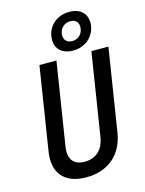

<svg xmlns="http://www.w3.org/2000/svg" viewBox="-145 -1083 889 1178"><g transform="rotate(-15 300.0 -494.0)"><path d="M376 -762C452 -762 510 -810 521 -880C532 -950 489 -998 414 -998C338 -998 280 -950 269 -880C258 -810 301 -762 376 -762ZM386 -820C350 -820 330 -844 335 -880C341 -916 369 -941 405 -941C441 -941 461 -916 455 -880C450 -844 422 -820 386 -820ZM254 10C394 10 486 -71 508 -204L591 -730H483L400 -205C388 -130 342 -85 269 -85C196 -85 166 -130 178 -205L261 -730H153L70 -204C48 -72 114 10 254 10Z"/></g></svg>

Font: JetBrains Mono SemiBold
Style: Italic
Weight: 472
Italic angle: -9°
Monospace: yes
Designer: Philipp Nurullin, Konstantin Bulenkov
Foundry: JetBrains
Version: Version 2.305